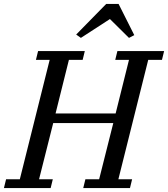

<svg xmlns="http://www.w3.org/2000/svg" viewBox="-41 -958 856 978"><path d="M-10 -45H60L212 -653H142L153 -698H391L380 -653H310L242 -380H548L616 -653H546L557 -698H795L784 -653H714L562 -45H632L621 0H383L394 -45H464L536 -331H230L158 -45H228L217 0H-21ZM347 -782 500 -938H563L643 -779L616 -765L519 -861L371 -765Z"/></svg>

Font: IBM Plex Serif Text
Style: Italic
Weight: 450
Italic angle: -14°
Designer: Mike Abbink, Paul van der Laan, Pieter van Rosmalen
Foundry: Bold Monday
Version: Version 3.001